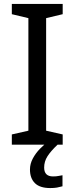

<svg xmlns="http://www.w3.org/2000/svg" viewBox="-20 -734 379 974"><path d="M298 0H40V-52L124 -71V-642L40 -662V-714H298V-662L214 -642V-71L298 -52ZM204 116Q204 161 249 161Q266 161 277.5 158.5Q289 156 297 155V211Q283 215 269 217.5Q255 220 235 220Q182 220 157 195Q132 170 132 126Q132 97 146.5 70Q161 43 182.5 21Q204 -1 224 -15L272 0Q238 32 221 58.5Q204 85 204 116Z"/></svg>

Font: Noto Sans SignWriting
Style: Regular
Weight: 400
Designer: Monotype Design Team
Foundry: Monotype Imaging Inc.
Version: Version 2.004; ttfautohint (v1.8.4.7-5d5b)